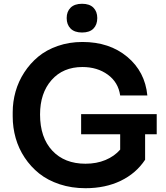

<svg xmlns="http://www.w3.org/2000/svg" viewBox="-20 -972 872 1011"><path d="M331.1 -877Q331.1 -911.1 351.8 -931.6Q372.6 -952.1 412.1 -952.1Q451.7 -952.1 471.9 -931.6Q492.2 -911.1 492.2 -877Q492.2 -841.8 471.9 -821.3Q451.7 -800.8 412.1 -800.8Q372.6 -800.8 351.8 -821.5Q331.1 -842.3 331.1 -877ZM430.2 19Q356.9 19 294.2 -1.7Q231.4 -22.5 186.5 -58.3Q141.6 -94.2 109.9 -142.1Q78.1 -189.9 62.5 -245.1Q46.9 -300.3 46.9 -358.9V-380.9Q46.9 -436.5 62 -490Q77.1 -543.5 107.9 -590.8Q138.7 -638.2 181.6 -673.8Q224.6 -709.5 284.7 -730.2Q344.7 -751 414.1 -751Q556.2 -751 649.9 -672.9Q743.7 -594.7 755.9 -469.2H612.8Q603 -538.6 547.6 -578.9Q492.2 -619.1 414.1 -619.1Q312 -619.1 251.5 -550.5Q190.9 -481.9 190.9 -369.1Q190.9 -247.6 255.4 -178.7Q319.8 -109.9 430.2 -109.9Q488.3 -109.9 535.2 -129.4Q582 -148.9 612.8 -184.1V-265.1H407.2V-371.1H805.2V-265.1H744.1V-130.9Q696.8 -59.1 615.7 -20Q534.7 19 430.2 19Z"/></svg>

Font: Sora SemiBold
Style: Regular
Weight: 600
Designer: Jonathan Barnbrook, Julián Moncada
Foundry: Barnbrook Fonts
Version: Version 2.000